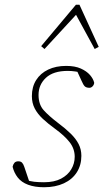

<svg xmlns="http://www.w3.org/2000/svg" viewBox="-20 -775 435 807"><path d="M165 12Q126 12 98 1.5Q70 -9 54.5 -29Q39 -49 33 -74Q35 -84 40.5 -90.5Q46 -97 57 -97Q67 -97 72.5 -91.5Q78 -86 82 -74L105 -6L86 -20Q105 -13 124 -11Q143 -9 165 -9Q208 -9 236.5 -24Q265 -39 279.5 -63.5Q294 -88 294 -116Q294 -150 272.5 -177.5Q251 -205 211 -234Q182 -255 160 -275.5Q138 -296 126 -319Q114 -342 114 -371Q114 -410 132 -438.5Q150 -467 182.5 -482.5Q215 -498 258 -498Q295 -498 319.5 -487Q344 -476 358 -460Q372 -444 376 -427Q375 -418 369 -412Q363 -406 356 -406Q343 -406 336.5 -412Q330 -418 322 -437L300 -485L329 -468Q314 -472 297.5 -474.5Q281 -477 265 -477Q204 -477 173 -448Q142 -419 142 -376Q142 -336 163.5 -312Q185 -288 223 -259Q255 -235 277 -213.5Q299 -192 310.5 -169.5Q322 -147 322 -120Q322 -81 303 -51Q284 -21 248.5 -4.5Q213 12 165 12ZM378 -569 294 -723H309L167 -569L153 -581L299 -755H314L395 -578Z"/></svg>

Font: Source Serif 4 ExtraLight
Style: Italic
Weight: 250
Italic angle: -12°
Designer: Frank Grießhammer
Foundry: Adobe Systems Incorporated
Version: Version 4.004;hotconv 1.0.116;makeotfexe 2.5.65601